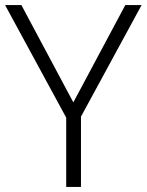

<svg xmlns="http://www.w3.org/2000/svg" viewBox="-20 -734 576 754"><path d="M268 -332 64 -714H0L240 -272V0H298V-276L536 -714H472Z"/></svg>

Font: Noto Sans Meetei Mayek Light
Style: Regular
Weight: 300
Designer: Monotype Design Team and Neelakash Kshetrimayum
Foundry: Monotype Imaging Inc.
Version: Version 2.002